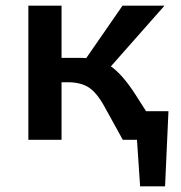

<svg xmlns="http://www.w3.org/2000/svg" viewBox="-20 -493 638 677"><path d="M574 -101 562 164H474L463 0H413L349 -116Q321 -167 292.5 -185Q264 -203 219 -203H197V0H80V-473H197V-289H258Q276 -289 284 -288L412 -473H560L371 -259Q412 -230 456 -162L495 -101Z"/></svg>

Font: Ysabeau SC
Style: Bold
Weight: 700
Designer: Christian Thalmann (Catharsis Fonts)
Version: Version 0.003